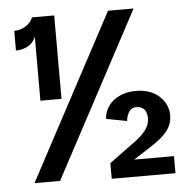

<svg xmlns="http://www.w3.org/2000/svg" viewBox="-51 -746 803 807"><g transform="rotate(-5 350.5 -342.5)"><path d="M434 -695H542L171 0H63ZM118 -343V-613Q106 -585 83 -573.5Q60 -562 34 -562V-645Q60 -645 82.5 -659Q105 -673 113 -695H207V-343ZM521 -349Q564 -349 594 -333Q624 -317 640 -291Q656 -265 656 -235Q656 -198 634 -169.5Q612 -141 562 -109L489 -62H657V10H388V-56L496 -135Q527 -158 544.5 -180.5Q562 -203 562 -231Q562 -254 550.5 -267.5Q539 -281 518 -281Q495 -281 484.5 -262Q474 -243 474 -226L386 -243Q388 -272 404.5 -296Q421 -320 451 -334.5Q481 -349 521 -349Z"/></g></svg>

Font: Parkinsans Light Medium
Style: Regular
Weight: 500
Version: Version 1.000